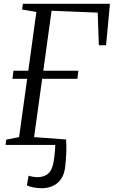

<svg xmlns="http://www.w3.org/2000/svg" viewBox="-20 -763 599 1011"><path d="M200.5 228Q176 228 155 223.8Q134 219.5 121.5 213L130.5 162Q140.5 165.5 154 167.8Q167.5 170 175 170Q212 170 233.2 151.8Q254.5 133.5 262.5 88Q264.5 77 266.5 59.8Q268.5 42.5 269.8 25.8Q271 9 271 0H9.5L12.5 -27.5L80.5 -41L123 -348H45.5L51 -390.5H129L171.5 -700L96.5 -713L100.5 -743H559L538.5 -525L500.5 -524.5L494.5 -696.5L251.5 -706.5L208 -390.5H392.5L387.5 -348H202L159.5 -41L328 -28.5Q330.5 3 329 41.5Q327.5 80 323 117.5Q318.5 155.5 301.2 180Q284 204.5 257.8 216.2Q231.5 228 200.5 228Z"/></svg>

Font: Merriweather 72pt Light
Style: Italic
Weight: 300
Italic angle: -7.8°
Version: Version 2.101